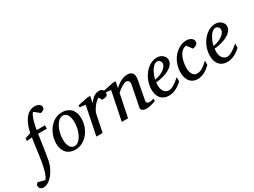

<svg xmlns="http://www.w3.org/2000/svg" viewBox="-187 -1491 3279 2474"><g transform="rotate(-30 1452.5 -254.0)"><path d="M440.9 -674.8Q440.9 -650.9 423.3 -637.9Q405.8 -625 377.9 -621.1L299.8 -684.1Q289.1 -675.3 279.8 -658.7Q270.5 -642.1 262.7 -621.1Q254.9 -600.1 248.3 -576.4Q241.7 -552.7 236.8 -530.5Q231.9 -508.3 228.5 -489Q225.1 -469.7 223.1 -457H345.2V-407.2H213.9Q212.4 -396 208.7 -368.2Q205.1 -340.3 199.7 -303.7Q194.3 -267.1 188.2 -225.3Q182.1 -183.6 176 -144.8Q169.9 -106 164.1 -73.2Q158.2 -40.5 153.8 -22Q147 5.9 135 35.4Q123 64.9 106.7 92.8Q90.3 120.6 70.6 145.5Q50.8 170.4 28.6 189Q6.3 207.5 -17.8 218.3Q-42 229 -66.9 229Q-85.9 229 -98.4 222.7Q-110.8 216.3 -117.7 207.8Q-124.5 199.2 -127.2 191.2Q-129.9 183.1 -129.9 179.2Q-129.9 160.2 -122.6 149.7Q-115.2 139.2 -104 130.9L-2 157.2Q11.2 141.1 22.2 117.7Q33.2 94.2 42.2 65.9Q51.3 37.6 58.6 5.1Q65.9 -27.3 71.8 -62Q84.5 -132.8 95.2 -220Q106 -307.1 121.1 -405.8L43.9 -397.9L44.9 -437L131.8 -465.8Q136.7 -492.2 145.3 -522.7Q153.8 -553.2 166.5 -583.3Q179.2 -613.3 196.5 -641.1Q213.9 -668.9 236.3 -690.2Q258.8 -711.4 286.9 -724.1Q314.9 -736.8 349.1 -736.8Q374.5 -736.8 392.1 -730.5Q409.7 -724.1 420.4 -714.6Q431.2 -705.1 436 -694.3Q440.9 -683.6 440.9 -674.8Z M695.8 -304.2Q695.8 -339.8 689 -367.2Q682.1 -394.5 670.4 -413.1Q658.7 -431.6 642.3 -441.4Q626 -451.2 606.9 -451.2Q574.2 -451.2 546.1 -427.5Q518.1 -403.8 497.6 -365.5Q477.1 -327.1 465.3 -279.1Q453.6 -231 453.6 -182.1Q453.6 -145 460.4 -117.2Q467.3 -89.4 479.5 -70.6Q491.7 -51.8 507.8 -42.5Q523.9 -33.2 543 -33.2Q566.4 -33.2 587.2 -45.2Q607.9 -57.1 624.8 -77.4Q641.6 -97.7 654.8 -124.5Q668 -151.4 677.2 -181.4Q686.5 -211.4 691.2 -243.2Q695.8 -274.9 695.8 -304.2ZM796.9 -299.8Q796.9 -259.3 787.8 -220.5Q778.8 -181.6 762 -147Q745.1 -112.3 721.4 -83.3Q697.8 -54.2 668.2 -33Q638.7 -11.7 604 0.2Q569.3 12.2 530.8 12.2Q489.7 12.2 456.5 -1Q423.3 -14.2 400.4 -38.8Q377.4 -63.5 365 -98.4Q352.5 -133.3 352.5 -176.8Q352.5 -217.3 361.3 -256.6Q370.1 -295.9 386.5 -331.1Q402.8 -366.2 426.3 -396.2Q449.7 -426.3 479.2 -448Q508.8 -469.7 543.7 -481.9Q578.6 -494.1 617.7 -494.1Q653.8 -494.1 686.3 -482.9Q718.8 -471.7 743.4 -447.8Q768.1 -423.8 782.5 -387.2Q796.9 -350.6 796.9 -299.8Z M1236.8 -426.8Q1236.8 -409.2 1230.5 -398.7Q1224.1 -388.2 1212.4 -382.8Q1200.7 -377.4 1184.3 -375.7Q1168 -374 1147.5 -374L1123.5 -421.9Q1105 -414.1 1083.7 -394.8Q1062.5 -375.5 1043.5 -350.8Q1024.4 -326.2 1010.3 -300Q996.1 -273.9 991.7 -252L939.5 0H846.7L932.6 -424.8L848.6 -434.1V-462.9L999.5 -494.1H1039.6L1018.6 -393.1Q1049.3 -440.4 1088.4 -467.3Q1127.4 -494.1 1172.9 -494.1Q1190.9 -494.1 1203.1 -487.5Q1215.3 -481 1222.9 -470.7Q1230.5 -460.4 1233.6 -448.7Q1236.8 -437 1236.8 -426.8Z M1728.5 -20Q1722.2 -17.6 1706.3 -12.5Q1690.4 -7.3 1670.9 -1.7Q1651.4 3.9 1630.9 8.1Q1610.4 12.2 1594.7 12.2Q1585.9 12.2 1570.6 10.5Q1555.2 8.8 1541 2.7Q1526.9 -3.4 1518.1 -15.1Q1509.3 -26.9 1513.7 -46.9L1574.7 -354Q1578.1 -374 1575 -387.2Q1571.8 -400.4 1564.7 -408.4Q1557.6 -416.5 1548.3 -419.7Q1539.1 -422.9 1530.8 -422.9Q1518.6 -422.9 1500.7 -415.8Q1482.9 -408.7 1463.1 -397Q1443.4 -385.3 1423.3 -369.4Q1403.3 -353.5 1386.7 -335.9L1317.9 0H1224.6L1311.5 -424.8L1227.5 -434.1V-462.9L1378.4 -494.1H1418.5L1399.9 -400.9Q1416.5 -417.5 1438 -434.3Q1459.5 -451.2 1483.9 -464.4Q1508.3 -477.5 1534.4 -485.8Q1560.5 -494.1 1585.4 -494.1Q1640.1 -494.1 1663.3 -463.9Q1686.5 -433.6 1674.8 -366.2L1621.6 -84Q1619.1 -69.8 1623.8 -61.5Q1628.4 -53.2 1636 -48.8Q1643.6 -44.4 1651.9 -43.2Q1660.2 -42 1664.6 -42Q1678.2 -42 1694.3 -45.9Q1710.4 -49.8 1727.5 -55.2Z M2059.6 -394Q2059.6 -403.8 2055.7 -413.3Q2051.8 -422.9 2044.9 -430.2Q2038.1 -437.5 2027.8 -442.1Q2017.6 -446.8 2005.4 -446.8Q1988.8 -446.8 1973.6 -438Q1958.5 -429.2 1944.6 -414.6Q1930.7 -399.9 1918.7 -380.9Q1906.7 -361.8 1897.2 -340.8Q1887.7 -319.8 1880.4 -298.3Q1873 -276.9 1868.7 -257.8Q1900.4 -260.7 1934.3 -272.5Q1968.3 -284.2 1996.1 -302.5Q2023.9 -320.8 2041.7 -344.2Q2059.6 -367.7 2059.6 -394ZM2148.4 -393.1Q2148.4 -365.7 2135.7 -342.8Q2123 -319.8 2101.3 -301.3Q2079.6 -282.7 2051 -268.3Q2022.5 -253.9 1991 -243.9Q1959.5 -233.9 1926.8 -227.8Q1894 -221.7 1864.3 -220.2Q1862.8 -210.4 1861.6 -196.8Q1860.4 -183.1 1860.4 -173.8Q1860.4 -146.5 1866.9 -123.5Q1873.5 -100.6 1886 -83.7Q1898.4 -66.9 1916 -57.4Q1933.6 -47.9 1955.6 -47.9Q1989.3 -47.9 2029.8 -72.3Q2070.3 -96.7 2125.5 -145V-82Q2111.3 -68.4 2090.8 -52Q2070.3 -35.6 2044.2 -21.2Q2018.1 -6.8 1987.3 2.7Q1956.5 12.2 1922.4 12.2Q1907.2 12.2 1889.4 9.3Q1871.6 6.3 1854 -1.2Q1836.4 -8.8 1820.1 -22Q1803.7 -35.2 1791.3 -55.4Q1778.8 -75.7 1771.2 -103.8Q1763.7 -131.8 1763.7 -169.9Q1763.7 -209.5 1773.2 -248.8Q1782.7 -288.1 1800 -324Q1817.4 -359.9 1841.8 -390.9Q1866.2 -421.9 1895.5 -444.6Q1924.8 -467.3 1958.3 -480.2Q1991.7 -493.2 2027.3 -493.2Q2062 -493.2 2085.2 -481.7Q2108.4 -470.2 2122.6 -454.1Q2136.7 -438 2142.6 -420.9Q2148.4 -403.8 2148.4 -393.1Z M2568.4 -423.8Q2568.4 -414.1 2565.4 -403.8Q2562.5 -393.6 2554 -384.8Q2545.4 -376 2530.5 -368.9Q2515.6 -361.8 2491.7 -358.9L2434.6 -436Q2407.7 -434.6 2386.7 -421.1Q2365.7 -407.7 2349.9 -386.7Q2334 -365.7 2323 -339.1Q2312 -312.5 2305.2 -285.2Q2298.3 -257.8 2295.4 -231.9Q2292.5 -206.1 2292.5 -186Q2292.5 -161.6 2297.1 -137.9Q2301.8 -114.3 2312.3 -95.5Q2322.8 -76.7 2339.6 -64.9Q2356.4 -53.2 2381.3 -53.2Q2401.4 -53.2 2421.9 -60.3Q2442.4 -67.4 2463.1 -80.1Q2483.9 -92.8 2504.9 -110.4Q2525.9 -127.9 2547.4 -148.9V-85.9Q2531.7 -70.8 2511.7 -53.7Q2491.7 -36.6 2467.3 -22Q2442.9 -7.3 2413.8 2.4Q2384.8 12.2 2351.6 12.2Q2315.9 12.2 2287.4 -0.2Q2258.8 -12.7 2239 -36.4Q2219.2 -60.1 2208.5 -94.7Q2197.8 -129.4 2197.8 -173.8Q2197.8 -218.8 2208.3 -259.8Q2218.8 -300.8 2237.3 -336.4Q2255.9 -372.1 2281.2 -401.1Q2306.6 -430.2 2336.4 -450.9Q2366.2 -471.7 2399.2 -482.9Q2432.1 -494.1 2466.3 -494.1Q2493.2 -494.1 2512.7 -487.3Q2532.2 -480.5 2544.4 -470.2Q2556.6 -460 2562.5 -447.5Q2568.4 -435.1 2568.4 -423.8Z M2928.7 -394Q2928.7 -403.8 2924.8 -413.3Q2920.9 -422.9 2914.1 -430.2Q2907.2 -437.5 2897 -442.1Q2886.7 -446.8 2874.5 -446.8Q2857.9 -446.8 2842.8 -438Q2827.6 -429.2 2813.7 -414.6Q2799.8 -399.9 2787.8 -380.9Q2775.9 -361.8 2766.4 -340.8Q2756.8 -319.8 2749.5 -298.3Q2742.2 -276.9 2737.8 -257.8Q2769.5 -260.7 2803.5 -272.5Q2837.4 -284.2 2865.2 -302.5Q2893.1 -320.8 2910.9 -344.2Q2928.7 -367.7 2928.7 -394ZM3017.6 -393.1Q3017.6 -365.7 3004.9 -342.8Q2992.2 -319.8 2970.5 -301.3Q2948.7 -282.7 2920.2 -268.3Q2891.6 -253.9 2860.1 -243.9Q2828.6 -233.9 2795.9 -227.8Q2763.2 -221.7 2733.4 -220.2Q2731.9 -210.4 2730.7 -196.8Q2729.5 -183.1 2729.5 -173.8Q2729.5 -146.5 2736.1 -123.5Q2742.7 -100.6 2755.1 -83.7Q2767.6 -66.9 2785.2 -57.4Q2802.7 -47.9 2824.7 -47.9Q2858.4 -47.9 2898.9 -72.3Q2939.5 -96.7 2994.6 -145V-82Q2980.5 -68.4 2960 -52Q2939.5 -35.6 2913.3 -21.2Q2887.2 -6.8 2856.4 2.7Q2825.7 12.2 2791.5 12.2Q2776.4 12.2 2758.5 9.3Q2740.7 6.3 2723.1 -1.2Q2705.6 -8.8 2689.2 -22Q2672.9 -35.2 2660.4 -55.4Q2647.9 -75.7 2640.4 -103.8Q2632.8 -131.8 2632.8 -169.9Q2632.8 -209.5 2642.3 -248.8Q2651.9 -288.1 2669.2 -324Q2686.5 -359.9 2710.9 -390.9Q2735.4 -421.9 2764.6 -444.6Q2793.9 -467.3 2827.4 -480.2Q2860.8 -493.2 2896.5 -493.2Q2931.2 -493.2 2954.3 -481.7Q2977.5 -470.2 2991.7 -454.1Q3005.9 -438 3011.7 -420.9Q3017.6 -403.8 3017.6 -393.1Z"/></g></svg>

Font: Charis SIL CyrE
Style: Italic
Weight: 400
Italic angle: -11°
Foundry: SIL International
Version: Version 5.000